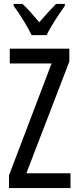

<svg xmlns="http://www.w3.org/2000/svg" viewBox="-20 -963 401 983"><path d="M341 0H26V-65L244 -638H30V-714H335V-648L115 -76H341ZM142 -783Q126 -816 101 -857Q76 -898 50 -933V-943H95Q114 -926 136.5 -900.5Q159 -875 181 -849Q207 -879 224.5 -898Q242 -917 267 -943H312V-933Q290 -902 262.5 -860Q235 -818 219 -783Z"/></svg>

Font: Noto Sans Bengali ExtraCondensed
Style: Regular
Weight: 400
Width: 2
Designer: Jelle Bosma - Monotype Design Team
Foundry: Monotype Imaging Inc.
Version: Version 2.003; ttfautohint (v1.8.4.7-5d5b)